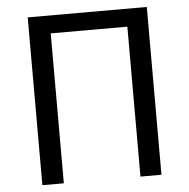

<svg xmlns="http://www.w3.org/2000/svg" viewBox="-52 -785 824 836"><g transform="rotate(-5 360.0 -366.5)"><path d="M99.6 0V-733.4H620.1V0H528.3V-655.3H193.4V0Z"/></g></svg>

Font: Bpmf Zihi Sans Regular
Style: Regular
Weight: 400
Foundry: But Ko
Version: Version 1.320